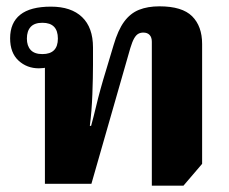

<svg xmlns="http://www.w3.org/2000/svg" viewBox="-20 -581 725 607"><path d="M460 6V-449Q460 -463 453 -470.5Q446 -478 433 -478Q424 -478 417 -474Q410 -470 404 -459.5Q398 -449 392 -429L269 0H122V-388L149 -377Q142 -372 130 -368.5Q118 -365 103 -365Q65 -365 38.5 -389.5Q12 -414 12 -460Q12 -509 44 -534.5Q76 -560 141 -560Q205 -560 239.5 -527Q274 -494 274 -431V-376Q274 -337 272 -283Q270 -229 264 -183H268Q276 -212 283 -241.5Q290 -271 298 -300Q306 -329 315 -358L339 -438Q353 -486 372.5 -512.5Q392 -539 419.5 -550Q447 -561 484 -561Q556 -561 587.5 -529.5Q619 -498 619 -442V-63L560 6ZM114 -410Q163 -410 163 -459Q163 -509 114 -509Q89 -509 77 -496Q65 -483 65 -459Q65 -436 77 -423Q89 -410 114 -410Z"/></svg>

Font: Noto Serif Thai ExtraBold
Style: Regular
Weight: 800
Version: Version 2.001